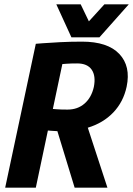

<svg xmlns="http://www.w3.org/2000/svg" viewBox="-20 -870 617 890"><path d="M146 -667Q146 -667 177.5 -669.5Q209 -672 258.5 -674.5Q308 -677 360 -677Q479 -677 533 -620Q587 -563 567 -468Q552 -398 505.5 -349Q459 -300 387 -278L478 0H326L246 -262Q226 -263 214 -264Q202 -265 202 -265L146 0H4ZM338 -576Q307 -576 288 -574.5Q269 -573 269 -573L225 -365Q225 -365 243.5 -363.5Q262 -362 293 -362Q340 -362 372 -390Q404 -418 415 -467Q425 -518 405 -547Q385 -576 338 -576ZM577 -850 441 -697H311L241 -850H354L392 -771L464 -850Z"/></svg>

Font: Epunda Sans
Style: Bold Italic
Weight: 700
Italic angle: -12.0243°
Designer: Simon Atzbach
Foundry: typofactur
Version: Version 2.204; ttfautohint (v1.8.4.7-5d5b)